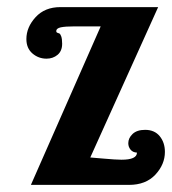

<svg xmlns="http://www.w3.org/2000/svg" viewBox="-20 -520 484 540"><path d="M365.2 -90.8Q353.5 -91.3 347.2 -99.1Q340.8 -106.9 340.8 -117.2Q340.8 -131.8 353 -143.3Q365.2 -154.8 388.2 -154.8Q414.6 -154.8 429.2 -137Q443.8 -119.1 443.8 -92.8Q443.8 -57.6 417 -28.8Q390.1 0 342.8 0H66.9L263.2 -445.8H189Q163.6 -445.8 150.9 -443.1Q138.2 -440.4 138.2 -432.1Q138.2 -429.2 140.9 -428Q143.6 -426.8 146.5 -426Q149.4 -425.3 152.1 -418Q154.8 -410.6 154.8 -397Q154.8 -376.5 141.8 -365.7Q128.9 -355 110.8 -355Q88.4 -355 71.3 -369.6Q54.2 -384.3 54.2 -410.2Q54.2 -443.4 80.1 -471.7Q106 -500 149.9 -500H424.8L233.9 -77.1Q235.4 -77.1 270.5 -74Q305.7 -70.8 321.8 -70.8Q365.2 -70.8 365.2 -90.8Z"/></svg>

Font: Lobster Two
Style: Bold
Weight: 700
Designer: Pablo Impallari
Foundry: Pablo Impallari. www.impallari.com
Version: Version 1.006